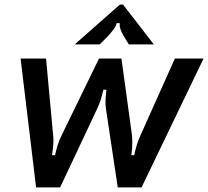

<svg xmlns="http://www.w3.org/2000/svg" viewBox="-20 -810 900 830"><path d="M136 0 69 -557H179L210 -222Q211 -215 211 -202Q211 -186 208.5 -166.5Q206 -147 205 -139H218Q223 -162 229 -182Q235 -202 245 -222L408 -557H505L551 -222Q552 -212 552 -195Q552 -168 548 -139H560Q565 -162 571 -182Q577 -202 586 -222L736 -557H860L592 0H489L438 -340Q436 -353 436 -373Q436 -382 440 -422H427Q421 -397 416 -380.5Q411 -364 400 -340L240 0ZM303 -618 498 -790H512L645 -618H537L515 -654Q494 -689 498 -710H484Q482 -698 472.5 -685Q463 -672 447 -654L411 -618Z"/></svg>

Font: Open Sauce Sans Medium Italic
Style: Regular
Weight: 500
Italic angle: -10°
Designer: Alfredo Marco Pradil
Foundry: Creative Sauce Fz LLC
Version: Version 1.477